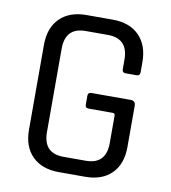

<svg xmlns="http://www.w3.org/2000/svg" viewBox="-75 -708 691 774"><g transform="rotate(10 270.5 -321.5)"><path d="M325 0H217Q148 0 108.5 -39Q69 -78 69 -148V-495Q69 -565 108.5 -604Q148 -643 217 -643H325Q394 -643 433 -603.5Q472 -564 472 -495V-454Q472 -439 458 -439H413Q399 -439 399 -454V-492Q399 -579 316 -579H225Q142 -579 142 -492V-151Q142 -64 225 -64H316Q399 -64 399 -151V-263Q399 -273 390 -273H291Q277 -273 277 -286V-323Q277 -337 291 -337H452Q472 -337 472 -316V-148Q472 -78 433 -39Q394 0 325 0Z"/></g></svg>

Font: Rajdhani Medium
Style: Regular
Weight: 500
Designer: Satya Rajpurohit, Jyotish Sonowal
Foundry: Indian Type Foundry
Version: Version 1.201 February 1, 2022